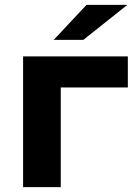

<svg xmlns="http://www.w3.org/2000/svg" viewBox="-20 -770 554 790"><path d="M506 -410H230V0H75V-538H506ZM336 -750H504L323 -606H201Z"/></svg>

Font: mBank
Style: Bold
Weight: 700
Designer: Julieta Ulanovsky
Foundry: Julieta Ulanovsky
Version: Version 7.200